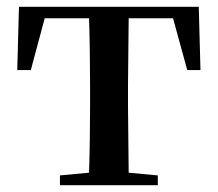

<svg xmlns="http://www.w3.org/2000/svg" viewBox="-20 -547 643 567"><path d="M242 0H446V-29L360 -37L358 -232V-296L360 -493H491L533 -340H572L567 -527H36L31 -340H71L112 -493H243C245 -437 246 -351 246 -296V-232C246 -177 245 -94 243 -37L157 -29V0Z"/></svg>

Font: Noto Serif CJK HK SemiBold
Style: Regular
Weight: 600
Designer: Ryoko NISHIZUKA 西塚涼子 (kana & ideographs); Frank Grießhammer (Latin, Greek & Cyrillic); Wenlong ZHANG 张文龙 (bopomofo); San
Foundry: Adobe
Version: Version 2.001;hotconv 1.1.0;makeotfexe 2.6.0